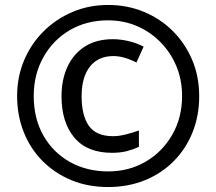

<svg xmlns="http://www.w3.org/2000/svg" viewBox="-20 -837 872 774"><path d="M416 -83Q334 -83 267 -111Q200 -139 151 -188.5Q102 -238 75.5 -305Q49 -372 49 -450Q49 -527 77 -593.5Q105 -660 155 -710Q205 -760 271.5 -788.5Q338 -817 416 -817Q493 -817 559.5 -789.5Q626 -762 676 -712.5Q726 -663 754.5 -596Q783 -529 783 -449Q783 -370 756 -303Q729 -236 679.5 -186.5Q630 -137 563 -110Q496 -83 416 -83ZM416 -146Q500 -146 567.5 -185.5Q635 -225 674.5 -294Q714 -363 714 -450Q714 -514 691.5 -569Q669 -624 628 -666Q587 -708 533 -731.5Q479 -755 415 -755Q329 -755 261.5 -715.5Q194 -676 155 -606.5Q116 -537 116 -450Q116 -359 155 -290.5Q194 -222 262 -184Q330 -146 416 -146ZM431 -221Q331 -221 279.5 -282.5Q228 -344 228 -449Q228 -517 252.5 -569Q277 -621 323 -650Q369 -679 435 -679Q465 -679 497.5 -671.5Q530 -664 559 -649L530 -585Q479 -611 437 -611Q376 -611 342.5 -568.5Q309 -526 309 -449Q309 -371 338.5 -329.5Q368 -288 436 -288Q459 -288 487 -295Q515 -302 540 -311V-245Q516 -234 490.5 -227.5Q465 -221 431 -221Z"/></svg>

Font: Noto Sans Telugu UI SemiCondensed
Style: Bold
Weight: 700
Width: 4
Designer: Jelle Bosma - Monotype Design Team
Foundry: Monotype Imaging Inc.
Version: Version 2.005; ttfautohint (v1.8.4.7-5d5b)